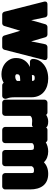

<svg xmlns="http://www.w3.org/2000/svg" viewBox="906 -1546 664 2563"><g transform="rotate(90 1237.5 -264.0)"><path d="M508 -348 453 -538C449 -553 434 -566 417 -566H315C299 -566 284 -554 279 -538L225 -349L187 -536C184 -553 168 -566 150 -566H14C-35 -566 -23 -524 -22 -519L112 9C116 24 130 38 148 38H266C282 38 297 27 302 11L366 -203L430 11C434 26 449 38 466 38H584C599 38 616 26 620 9L755 -519C767 -567 724 -566 719 -566H583C566 -566 550 -553 546 -536Z M955 -358C956 -362 958 -366 958 -370C958 -386 964 -396 996 -396C1028 -396 1034 -388 1036 -360H1011C992 -360 973 -360 955 -358ZM1004 -576C928 -576 864 -555 817 -517C779 -487 742 -438 742 -370C742 -354 756 -332 779 -332H850C780 -301 730 -240 730 -148C730 -119 735 -93 747 -69C781 0 853 48 947 48C992 48 1030 37 1061 18C1067 29 1080 38 1094 38H1237C1253 38 1274 23 1274 0V-8C1274 -13 1273 -19 1271 -24C1259 -50 1254 -82 1254 -128V-352C1254 -500 1143 -576 1004 -576ZM946 -159C946 -188 961 -202 1016 -202H1036V-160C1026 -147 1006 -136 978 -136C954 -136 946 -147 946 -159Z M1579 -576C1544 -576 1516 -566 1489 -549C1483 -557 1471 -566 1458 -566H1324C1308 -566 1286 -551 1286 -528V0C1286 16 1301 38 1324 38H1465C1481 38 1502 23 1502 0V-336C1513 -352 1528 -362 1570 -362C1581 -362 1602 -360 1618 -359C1642 -357 1658 -376 1658 -395L1660 -531C1661 -567 1618 -576 1579 -576Z M2224 -386C2263 -386 2266 -383 2266 -336V0C2266 16 2281 38 2304 38H2446C2462 38 2484 23 2484 0V-336C2484 -472 2424 -576 2276 -576C2210 -576 2160 -555 2121 -519C2087 -556 2036 -576 1977 -576C1930 -576 1890 -564 1855 -544C1849 -556 1836 -566 1821 -566H1688C1672 -566 1650 -551 1650 -528V0C1650 16 1665 38 1688 38H1829C1845 38 1866 23 1866 0V-363C1876 -377 1890 -386 1916 -386C1927 -386 1935 -384 1942 -383C1949 -381 1958 -376 1958 -335V0C1958 16 1973 38 1996 38H2137C2153 38 2174 23 2174 0V-352V-356C2184 -374 2195 -386 2224 -386Z"/></g></svg>

Font: Asimov Print
Style: E
Weight: 500
Designer: Google
Version: Version 2.000980; 2014